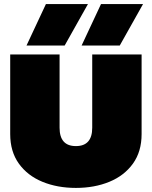

<svg xmlns="http://www.w3.org/2000/svg" viewBox="-20 -911 744 941"><path d="M110 -688 205 -891H411L297 -688ZM380 -688 475 -891H681L567 -688ZM352 10Q261 10 188 -20Q115 -50 72.5 -109Q30 -168 30 -254V-644H272V-285Q272 -195 352 -195Q432 -195 432 -285V-644H674V-254Q674 -168 631.5 -109Q589 -50 516 -20Q443 10 352 10Z"/></svg>

Font: Kanit Black
Style: Regular
Weight: 900
Designer: Katatrad Team
Foundry: CadsonDemak
Version: Version 2.000; ttfautohint (v1.8.3)